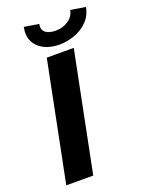

<svg xmlns="http://www.w3.org/2000/svg" viewBox="-170 -1010 827 1091"><g transform="rotate(-20 243.5 -464.5)"><path d="M35.2 0 179.2 -719.7H342.3L198.2 0ZM272.9 -764.6Q221.2 -764.6 181.6 -784.4Q142.1 -804.2 123.8 -841.1Q105.5 -877.9 116.2 -928.7L204.6 -914.6Q199.7 -888.7 209.7 -873.8Q219.7 -858.9 239 -852.5Q258.3 -846.2 280.3 -846.2Q321.8 -846.2 355.5 -867.7Q389.2 -889.2 397 -928.7L487.3 -914.6Q477.5 -863.8 444.1 -830.3Q410.6 -796.9 365.2 -780.8Q319.8 -764.6 272.9 -764.6Z"/></g></svg>

Font: Reddit Sans ExtraBold
Style: Italic
Weight: 800
Italic angle: -11.25°
Designer: Stephen Hutchings
Version: Version 1.013